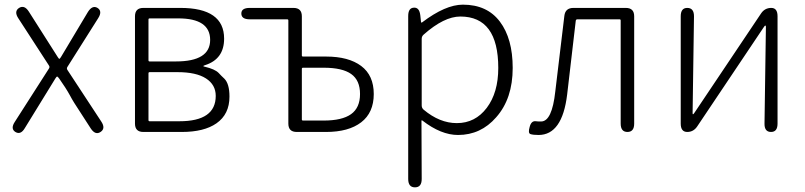

<svg xmlns="http://www.w3.org/2000/svg" viewBox="-20 -567 3461 825"><path d="M46 0Q24 -14 44 -44L190 -272Q195 -279 190 -286L59 -488Q39 -518 62 -533Q85 -547 104 -517L228 -322Q233 -314 235 -314Q237 -314 242 -322L358 -516Q377 -546 399 -533Q421 -519 402 -489L270 -280Q265 -273 270 -266L415 -45Q435 -15 412 0Q390 15 370 -15L299 -125Q289 -141 280 -158Q263 -189 234 -230Q228 -238 225.5 -238Q223 -238 218 -230L87 -17Q69 14 46 0Z M596 0Q560 0 560 -36V-497Q560 -533 596 -533H755Q943 -533 943 -401Q943 -313 861 -287Q854 -285 854 -283Q854 -281 861 -280Q903 -270 919 -254Q931 -241 944 -229Q966 -207 966 -152Q966 -76 910 -37Q857 0 761 0ZM618 -51Q618 -46 623 -46H751Q907 -46 907 -155Q907 -203 865 -230Q823 -257 743 -257H623Q618 -257 618 -252ZM618 -308Q618 -303 623 -303H736Q883 -303 883 -395.5Q883 -488 746 -488H623Q618 -488 618 -483Z M1255 0Q1219 0 1219 -36V-479Q1219 -484 1214 -484H1053Q1017 -484 1017 -509Q1017 -533 1053 -533H1241Q1277 -533 1277 -497V-329Q1277 -324 1282 -324H1381Q1478 -324 1532 -283.5Q1586 -243 1586 -163Q1586 -83 1532 -41.5Q1478 0 1381 0ZM1277 -54Q1277 -49 1282 -49H1371Q1450 -49 1488.5 -76.5Q1527 -104 1527 -163Q1527 -222 1489 -249Q1451 -276 1371 -276H1282Q1277 -276 1277 -271Z M1763 238Q1734 238 1734 202V-498Q1734 -533 1758 -534Q1782 -536 1786 -501L1789 -473Q1790 -468 1794 -471Q1894 -547 1969 -547Q2073 -547 2128 -474Q2183 -401 2183 -275Q2183 -143 2112 -63Q2046 13 1948 13Q1875 13 1795 -49Q1791 -52 1791 -47L1792 202Q1792 238 1763 238ZM1943 -38Q2022 -38 2071.5 -103.5Q2121 -169 2121 -275Q2121 -496 1958 -496Q1888 -496 1800 -418Q1792 -411 1792 -400V-114Q1792 -103 1800 -96Q1869 -38 1943 -38Z M2294 13Q2270 13 2259 9Q2248 5 2256 -22Q2263 -49 2283 -46Q2288 -45 2305 -45Q2352 -45 2366 -174L2405 -499Q2409 -533 2444 -533H2669Q2705 -533 2705 -497V-36Q2705 0 2676 0Q2647 0 2647 -36V-479Q2647 -484 2642 -484H2461Q2455 -484 2454 -478L2417 -161Q2396 13 2294 13Z M2933 0Q2905 0 2905 -36V-497Q2905 -533 2933 -533Q2962 -533 2962 -497L2956 -81Q2956 -76 2958 -76Q2960 -76 2965 -84L3250 -509Q3266 -533 3294 -533Q3321 -533 3321 -497V-36Q3321 0 3293 0Q3264 0 3265 -37L3271 -452Q3271 -457 3268.5 -457Q3266 -457 3261 -449L2976 -24Q2960 0 2933 0Z"/></svg>

Font: Resource Han Rounded KR Light
Style: Regular
Weight: 300
Designer: Cyano Hao (round all glyphs); Ryoko NISHIZUKA 西塚涼子 (kana, bopomofo & ideographs); Paul D. Hunt (Latin, Greek & Cyrillic)
Foundry: Cyano Hao
Version: 0.990